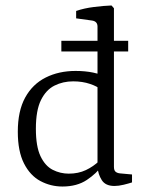

<svg xmlns="http://www.w3.org/2000/svg" viewBox="-20 -673 530 701"><path d="M204 -524H448V-485H204ZM208 8Q165 8 127.5 -12Q90 -32 67.5 -76.5Q45 -121 45 -192Q45 -268 72 -317Q99 -366 147 -390Q195 -414 256 -414Q291 -414 320 -408Q349 -402 365 -395L347 -346Q337 -357 309 -366.5Q281 -376 247 -376Q210 -376 179 -360.5Q148 -345 129.5 -307.5Q111 -270 111 -203Q111 -138 128 -102.5Q145 -67 172.5 -53Q200 -39 231 -39Q266 -39 293.5 -52Q321 -65 343 -86L353 -69Q333 -40 297 -16Q261 8 208 8ZM396 -643V-64Q396 -51 402 -46Q408 -41 418 -40L462 -36V-7Q450 -3 431.5 1.5Q413 6 398 6Q365 6 351.5 -15.5Q338 -37 336 -63V-576Q336 -595 316 -598L258 -606V-633Q287 -643 323 -647.5Q359 -652 387 -653Z"/></svg>

Font: Rasa Light
Style: Regular
Weight: 300
Designer: Anna Giedrys (Yrsa+Rasa design), David Brezina (Yrsa art-direction, Rasa art-direction, design)
Foundry: Rosetta Type Foundry
Version: Version 2.004